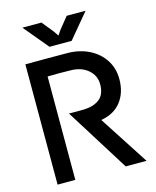

<svg xmlns="http://www.w3.org/2000/svg" viewBox="-136 -1038 917 1130"><g transform="rotate(-15 322.5 -473.0)"><path d="M180 0H72V-733Q201 -734 331 -733Q402 -732 459.5 -703.5Q517 -675 550.5 -624Q584 -573 584 -506Q584 -425 542 -370Q500 -315 419 -301L614 0H487L245 -387Q292 -386 335 -387Q397 -389 432 -417Q467 -445 467 -506Q467 -559 426.5 -594Q386 -629 321 -630Q287 -631 250.5 -631Q214 -631 180 -630ZM236 -796 111 -946H227L283 -877L304 -846L325 -877L381 -946H496L371 -796Z"/></g></svg>

Font: Kreadon Light
Style: Bold
Weight: 600
Designer: Reiya WATANABE
Foundry: StudioGnu
Version: Version 1.003; ttfautohint (v1.8.4.7-5d5b);gftools[0.9.32]